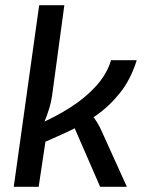

<svg xmlns="http://www.w3.org/2000/svg" viewBox="-20 -720 569 740"><path d="M228 -700 183 -368Q179 -334 170.5 -304.5Q162 -275 148 -243Q150 -230 153 -217.5Q156 -205 158 -193L129 0H33L131 -700ZM507 -488Q484 -414 442.5 -362Q401 -310 349 -274Q297 -238 241.5 -212.5Q186 -187 135 -165L128 -241Q191 -268 249 -304.5Q307 -341 349.5 -387.5Q392 -434 408 -488ZM329 -284Q342 -268 353.5 -249.5Q365 -231 373 -212L469 0H366L255 -255Z"/></svg>

Font: Exo 2 Medium
Style: Italic
Weight: 500
Italic angle: -8°
Designer: Natanael Gama
Foundry: Natanael Gama
Version: Version 2.010